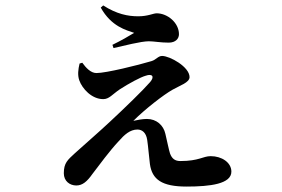

<svg xmlns="http://www.w3.org/2000/svg" viewBox="-20 -636 1040 707"><path d="M283 -405 273 -402C268 -381 265 -360 272 -340C283 -309 318 -271 360 -271C382 -271 393 -288 421 -307C455 -329 498 -352 516 -357C541 -366 550 -354 533 -334C505 -302 440 -239 384 -187C350 -155 287 -100 256 -72C229 -47 215 -36 215 2C215 31 237 47 261 47C284 47 301 32 320 5C346 -29 384 -81 417 -116C438 -140 459 -159 486 -159C503 -159 518 -148 522 -121C526 -94 528 -64 532 -32C540 25 576 51 667 51C755 51 832 41 832 -4C832 -38 796 -61 756 -61C727 -61 713 -43 644 -43C624 -43 613 -52 606 -71C602 -83 595 -118 589 -143C582 -175 556 -198 521 -198C504 -198 485 -194 471 -191C514 -234 582 -287 616 -306C642 -321 678 -332 678 -352C678 -390 605 -430 577 -430C562 -430 555 -416 538 -411C488 -396 371 -367 335 -367C314 -367 296 -387 283 -405ZM351 -608C390 -538 445 -525 474 -515C453 -502 425 -486 394 -471L398 -459C434 -467 499 -484 528 -484C547 -484 571 -479 601 -479C627 -479 639 -494 639 -510C639 -552 597 -587 557 -587C544 -587 525 -576 489 -576C451 -576 410 -584 360 -616Z"/></svg>

Font: Noto Serif CJK HK
Style: Bold
Weight: 700
Designer: Ryoko NISHIZUKA 西塚涼子 (kana & ideographs); Frank Grießhammer (Latin, Greek & Cyrillic); Wenlong ZHANG 张文龙 (bopomofo); San
Foundry: Adobe
Version: Version 2.001;hotconv 1.1.0;makeotfexe 2.6.0